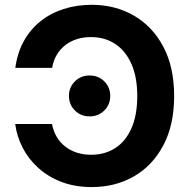

<svg xmlns="http://www.w3.org/2000/svg" viewBox="-20 -757 780 787"><path d="M356.1 9.8Q287.2 9.8 232.1 -11.3Q176.9 -32.4 136.7 -69Q96.4 -105.5 72.7 -151.8Q48.9 -198.1 42.3 -248.8H193.1Q198.8 -219.1 212.7 -195.6Q226.6 -172.2 247.8 -156Q269 -139.7 295.7 -131.1Q322.5 -122.6 353.4 -122.6Q409.6 -122.6 452.2 -149.9Q494.8 -177.2 518.7 -231Q542.6 -284.7 542.6 -363.3Q542.6 -440.5 519 -494.4Q495.3 -548.3 452.6 -576.6Q409.9 -605 352.9 -605Q321.7 -605 294.9 -596.5Q268.2 -588.1 247.3 -571.7Q226.4 -555.3 212.6 -532Q198.8 -508.7 193.6 -478.8H42.8Q51 -540.2 77.5 -588.2Q104 -636.2 145.5 -669.5Q186.9 -702.7 240.5 -720Q294 -737.3 356.1 -737.3Q452 -737.3 528.4 -693.3Q604.8 -649.4 649.3 -565.8Q693.8 -482.2 693.8 -363.3Q693.8 -245.1 649.7 -161.7Q605.6 -78.2 529.3 -34.2Q453 9.8 356.1 9.8ZM347.3 -279.9Q311.5 -279.9 287.1 -304.1Q262.6 -328.3 262.6 -363.8Q262.6 -399.3 287.1 -423.5Q311.5 -447.6 347.3 -447.6Q383.1 -447.6 407.5 -423.5Q431.9 -399.3 431.9 -363.8Q431.9 -328.3 407.5 -304.1Q383.1 -279.9 347.3 -279.9Z"/></svg>

Font: Adwaita Sans
Style: Regular
Weight: 400
Designer: Rasmus Andersson
Foundry: rsms
Version: Version 4.001;git-9221beed3